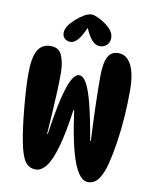

<svg xmlns="http://www.w3.org/2000/svg" viewBox="-99 -1000 865 1082"><g transform="rotate(10 333.5 -459.0)"><path d="M43 -533Q43 -629 67 -670Q91 -711 141 -711Q189 -711 206 -669.5Q223 -628 223 -569Q223 -524 220.5 -463Q218 -402 214 -338Q210 -274 206 -220H210Q229 -352 248 -430Q267 -508 286.5 -542.5Q306 -577 327 -577Q350 -577 370 -542Q390 -507 410 -429Q430 -351 452 -223H456Q451 -311 448 -407.5Q445 -504 445 -585Q445 -645 454.5 -678.5Q464 -712 481.5 -725Q499 -738 523 -738Q571 -738 597.5 -687.5Q624 -637 624 -539Q624 -468 619 -393.5Q614 -319 603.5 -248Q593 -177 578 -117Q563 -58 539.5 -25Q516 8 479 8Q433 8 397 -82.5Q361 -173 333 -378H329Q310 -243 287 -162.5Q264 -82 236.5 -46.5Q209 -11 177 -11Q138 -11 116 -42.5Q94 -74 80 -148Q72 -186 65.5 -236.5Q59 -287 54 -341Q49 -395 46 -445Q43 -495 43 -533ZM338 -926Q351 -926 375 -915Q399 -904 422 -887Q444 -870 456 -852.5Q468 -835 468 -814Q468 -788 451.5 -773Q435 -758 412 -758Q387 -758 366 -782Q345 -806 328 -848Q306 -798 286 -775.5Q266 -753 245 -753Q225 -753 212 -765Q199 -777 199 -796Q199 -817 211.5 -836.5Q224 -856 247 -877Q273 -900 295.5 -913Q318 -926 338 -926Z"/></g></svg>

Font: DynaPuff Condensed Medium
Style: Regular
Weight: 500
Width: 3
Designer: Toshi Omagari, Jennifer Daniel
Foundry: Google Fonts
Version: Version 2.000; ttfautohint (v1.8.4.7-5d5b)